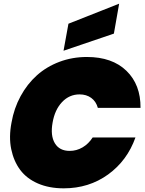

<svg xmlns="http://www.w3.org/2000/svg" viewBox="-20 -1027 793 1052"><path d="M43 -355Q56.6 -433.6 92.8 -500Q128.9 -566.4 181.9 -614Q234.9 -661.6 305.4 -688.2Q376 -714.8 456.1 -714.8Q594.7 -714.8 672.9 -638.9Q751 -563 750 -436H516.1Q506.3 -471.2 480 -490.5Q453.6 -509.8 416 -509.8Q359.9 -509.8 320.1 -467.8Q280.3 -425.8 268.1 -355Q255.4 -284.2 280.5 -242.2Q305.7 -200.2 361.8 -200.2Q399.4 -200.2 432.4 -219.5Q465.3 -238.8 487.8 -273.9H722.2Q677.2 -147 572.3 -71Q467.3 4.9 329.1 4.9Q249 4.9 187.7 -21.7Q126.5 -48.3 90.8 -95.9Q55.2 -143.6 41.5 -209.7Q27.8 -275.9 43 -355ZM355 -897 632.8 -1006.8 604 -842.8 328.1 -749Z"/></svg>

Font: SVN-Poppins Black
Style: Italic
Weight: 900
Italic angle: -10°
Designer: Ninad Kale (Devanagari), Jonny Pinhorn (Latin)
Foundry: Indian Type Foundry
Version: Version 3.002 2017